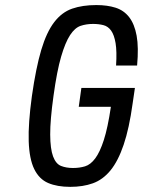

<svg xmlns="http://www.w3.org/2000/svg" viewBox="-20 -717 559 747"><path d="M286.4 -301.4H411.4Q399.3 -219.6 383.9 -172.1Q368.6 -124.7 350.4 -100.6Q332.3 -76.4 310.9 -69.9Q289.4 -63.4 264.1 -63.4Q237.6 -63.4 217.5 -71.4Q197.4 -79.3 186.5 -108.4Q175.6 -137.6 175.3 -193.6Q175 -249.6 188.3 -345Q201.6 -441.1 217.8 -496.6Q234 -552 252.6 -580.4Q271.3 -608.9 293.5 -616.4Q315.7 -623.9 342 -623.9Q363.7 -623.9 382 -619.3Q400.3 -614.7 412.3 -598Q424.3 -581.3 429.7 -549.1Q435.1 -517 431.6 -461.9H513.4Q519.9 -532.7 511.6 -578.1Q503.3 -623.4 482.6 -650.1Q462 -676.7 429.8 -687Q397.6 -697.3 354.7 -697.3Q300.9 -697.3 260.6 -683.3Q220.4 -669.3 190.8 -630.6Q161.1 -591.9 140.5 -522.8Q119.9 -453.7 104.1 -343.3Q89.4 -236.1 91.7 -167.4Q94 -98.7 113.1 -59.4Q132.3 -20 167.4 -5Q202.4 10 253.3 10Q302.9 10 341.4 -3.9Q380 -17.7 409.9 -54.1Q439.7 -90.6 461.1 -153.9Q482.6 -217.1 496.1 -315L504.9 -374.9H296.6Z"/></svg>

Font: Secuela ExtLt
Style: Italic
Weight: 200
Italic angle: -8°
Designer: Fernando Haro
Foundry: deFharo
Version: Version 1.704